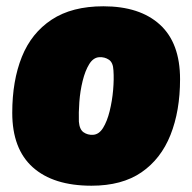

<svg xmlns="http://www.w3.org/2000/svg" viewBox="-20 -581 612 611"><path d="M271 10Q150 10 84.5 -48.5Q19 -107 19 -222Q19 -324 49.5 -400Q80 -476 144.5 -518.5Q209 -561 309 -561Q425 -561 489 -502.5Q553 -444 553 -329Q553 -228 522.5 -151.5Q492 -75 430 -32.5Q368 10 271 10ZM276 -152Q295 -153 308 -174Q321 -195 329 -227.5Q337 -260 340 -294.5Q343 -329 341 -357Q340 -382 326.5 -391Q313 -400 296 -399Q277 -398 264 -377Q251 -356 243 -323.5Q235 -291 232.5 -256.5Q230 -222 231 -194Q233 -169 246 -160Q259 -151 276 -152Z"/></svg>

Font: Georama Black
Style: Italic
Weight: 900
Italic angle: -9°
Designer: Jean-Baptiste Levee
Foundry: Production Type
Version: Version 1.000